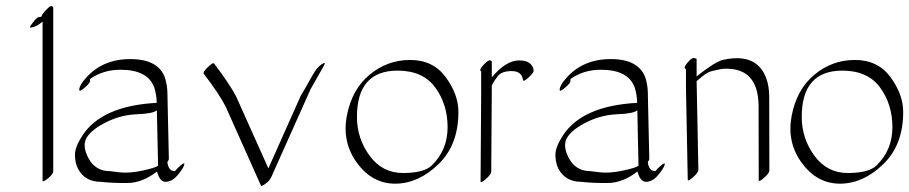

<svg xmlns="http://www.w3.org/2000/svg" viewBox="-20 -575 3002 634"><path d="M155.8 -8.8Q155.8 -0.5 139.4 13.2Q123 26.9 120.6 22.5V-503.9Q101.1 -486.3 82.5 -483.9Q76.2 -482.9 81.1 -490.2Q85.9 -497.6 94.5 -507.8Q103 -518.1 108.9 -518.6Q114.7 -519 116.7 -520Q117.7 -522 119.1 -525.9Q120.6 -529.8 133.5 -543.5Q146.5 -557.1 151.1 -554.7Q155.8 -552.2 155.8 -550.8Z M526.9 25.4Q507.3 25.4 498.5 -8.8Q450.2 28.8 401.1 29.3Q352.1 29.8 312.5 25.4Q261.2 25.4 237.8 -17.1Q227.5 -37.6 227.5 -63.7Q227.5 -89.8 252.4 -127.9Q316.4 -225.6 497.6 -235.4Q497.1 -260.7 489.7 -285.2Q468.8 -344.7 377.9 -344.7Q320.8 -344.7 277.8 -314.5Q276.9 -312 277.1 -306.4Q277.3 -300.8 259.5 -285.4Q241.7 -270 241.7 -278.3Q241.7 -293 262.7 -316.4Q317.9 -379.9 410.4 -379.9Q502.9 -379.9 524.9 -317.9Q532.2 -293 532.7 -271.5L537.6 -50.8Q537.6 -46.4 532.7 -40Q536.1 -9.8 557.6 -9.8Q564.9 -19.5 578.4 -30.3Q591.8 -41 587.9 -29.3Q583 -15.6 565.4 4.6Q547.9 24.9 526.9 25.4ZM498 -210.9Q485.4 -199.7 432.9 -197.8Q380.4 -195.8 332.8 -172.6Q285.2 -149.4 267.3 -122.3Q249.5 -95.2 272.2 -52.5Q294.9 -9.8 343.8 -9.8Q343.8 -9.8 375 -5.9Q406.7 -2.4 449.7 -11.5Q492.7 -20.5 502 -27.8Z M1049.8 -358.4Q1028.3 -319.8 1005.9 -281.2L876 9.3Q870.1 22 856.7 31.7Q843.3 41.5 841.8 38.1L725.1 -223.1Q704.6 -263.7 652.8 -331.5Q648.9 -336.4 666.3 -353.3Q683.6 -370.1 687 -365.2Q738.8 -296.9 759.8 -256.3L866.2 -19L973.1 -258.8Q973.6 -259.8 985.4 -279.5Q997.1 -299.3 1011.7 -325.9Q1026.4 -352.5 1042 -362.8Q1057.6 -373 1049.8 -358.4Z M1493.7 -205.1Q1493.7 -96.2 1427.5 -32.5Q1361.3 31.2 1285.4 31.5Q1209.5 31.7 1159.2 -36.6Q1108.9 -105 1125.2 -192.1Q1141.6 -279.3 1200.2 -328.1Q1258.8 -377 1334.5 -377Q1410.2 -377 1451.9 -320.1Q1493.7 -263.2 1493.7 -205.1ZM1293 -341.8Q1158.7 -341.8 1158.7 -189Q1158.7 -117.7 1200.7 -60.5Q1242.7 -3.4 1311.5 -3.7Q1380.4 -3.9 1405.8 -28.8Q1458 -79.6 1458 -155Q1458 -230.5 1417.2 -286.1Q1376.5 -341.8 1293 -341.8Z M1604 -319.8Q1650.9 -375.5 1694.1 -375.5Q1737.3 -375.5 1742.2 -342.8Q1743.2 -335.4 1725.6 -319.3Q1708 -303.2 1707 -310.5Q1703.1 -340.3 1669.9 -340.3Q1636.7 -340.3 1624.3 -324.2Q1611.8 -308.1 1607.9 -300.3Q1603 -291 1603.5 -290Q1604 -289.1 1604 -288.6L1602.1 -7.8Q1602.1 0.5 1584.5 16.1Q1566.9 31.7 1566.9 23.4L1568.8 -257.3Q1568.8 -258.3 1569.1 -260.3Q1569.3 -262.2 1568.8 -263.2V-339.4Q1560.1 -342.8 1576.4 -360.4Q1592.8 -377.9 1598.4 -375.7Q1604 -373.5 1604 -372.1Z M2113.3 25.4Q2093.8 25.4 2085 -8.8Q2036.6 28.8 1987.5 29.3Q1938.5 29.8 1898.9 25.4Q1847.7 25.4 1824.2 -17.1Q1814 -37.6 1814 -63.7Q1814 -89.8 1838.9 -127.9Q1902.8 -225.6 2084 -235.4Q2083.5 -260.7 2076.2 -285.2Q2055.2 -344.7 1964.4 -344.7Q1907.2 -344.7 1864.3 -314.5Q1863.3 -312 1863.5 -306.4Q1863.8 -300.8 1845.9 -285.4Q1828.1 -270 1828.1 -278.3Q1828.1 -293 1849.1 -316.4Q1904.3 -379.9 1996.8 -379.9Q2089.4 -379.9 2111.3 -317.9Q2118.7 -293 2119.1 -271.5L2124 -50.8Q2124 -46.4 2119.1 -40Q2122.6 -9.8 2144 -9.8Q2151.4 -19.5 2164.8 -30.3Q2178.2 -41 2174.3 -29.3Q2169.4 -15.6 2151.9 4.6Q2134.3 24.9 2113.3 25.4ZM2084.5 -210.9Q2071.8 -199.7 2019.3 -197.8Q1966.8 -195.8 1919.2 -172.6Q1871.6 -149.4 1853.8 -122.3Q1835.9 -95.2 1858.6 -52.5Q1881.3 -9.8 1930.2 -9.8Q1930.2 -9.8 1961.4 -5.9Q1993.2 -2.4 2036.1 -11.5Q2079.1 -20.5 2088.4 -27.8Z M2245.1 -284.2V-347.2Q2234.9 -349.6 2249.5 -367.4Q2264.2 -385.3 2272.2 -383.3Q2280.3 -381.3 2280.3 -379.9V-322.8Q2341.8 -371.6 2367.7 -377.4Q2479.5 -401.9 2510.7 -315.4Q2519.5 -290.5 2520 -258.8L2520.5 -11.7Q2520.5 -3.4 2502.9 12.2Q2485.4 27.8 2485.4 19.5L2484.9 -227.5Q2482.9 -348.1 2378.9 -348.1Q2364.3 -348.1 2358.2 -346.4Q2352.1 -344.7 2334.7 -341.3Q2317.4 -337.9 2299.3 -323Q2281.2 -308.1 2280.3 -307.1L2286.1 -13.7Q2286.1 -5.4 2268.6 10.3Q2251 25.9 2251 17.6Z M2962.4 -205.1Q2962.4 -96.2 2896.2 -32.5Q2830.1 31.2 2754.2 31.5Q2678.2 31.7 2627.9 -36.6Q2577.6 -105 2594 -192.1Q2610.4 -279.3 2668.9 -328.1Q2727.5 -377 2803.2 -377Q2878.9 -377 2920.7 -320.1Q2962.4 -263.2 2962.4 -205.1ZM2761.7 -341.8Q2627.4 -341.8 2627.4 -189Q2627.4 -117.7 2669.4 -60.5Q2711.4 -3.4 2780.3 -3.7Q2849.1 -3.9 2874.5 -28.8Q2926.8 -79.6 2926.8 -155Q2926.8 -230.5 2886 -286.1Q2845.2 -341.8 2761.7 -341.8Z"/></svg>

Font: ML-NILA03_NewLipi
Style: Regular
Weight: 400
Designer: CLT@C-DIT
Version: Version ML-NILA03_NewLipi 2.